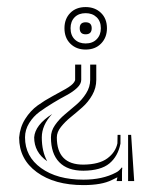

<svg xmlns="http://www.w3.org/2000/svg" viewBox="-20 -558 442 554"><path d="M227.1 -432.6Q247.1 -432.6 259 -444.8Q271 -457 271 -476.6Q271 -496.6 258.8 -508.3Q246.6 -520 227.1 -520Q207 -520 195.3 -508.1Q183.6 -496.1 183.6 -476.6Q183.6 -456.1 195.6 -444.3Q207.5 -432.6 227.1 -432.6ZM166 -476.6Q166 -503.4 182.6 -520.5Q199.2 -537.6 227.1 -537.6Q253.9 -537.6 271.2 -521Q288.6 -504.4 288.6 -476.6Q288.6 -449.7 271.7 -432.4Q254.9 -415 227.1 -415Q200.2 -415 183.1 -431.9Q166 -448.7 166 -476.6ZM227.1 -459Q210 -459 210 -476.6Q210 -493.7 227.1 -493.7Q244.6 -493.7 244.6 -476.6Q244.6 -459 227.1 -459ZM214.4 -371.6V-327.6Q214.4 -315.9 202.4 -304.4Q190.4 -293 172.4 -283.4Q154.3 -273.9 133.3 -261.2Q112.3 -248.5 94.2 -235.4Q76.2 -222.2 64.2 -202.9Q52.2 -183.6 52.2 -161.6Q52.2 -106.4 98.6 -73Q145 -39.6 220.7 -39.6Q275.9 -39.6 314.5 -60.1Q323.7 -64.5 331.1 -74.7L333 -73.7Q332 -70.3 332 -59.1V-35.6H316.4L318.8 -46.4L302.7 -38.6Q273.4 -23.9 220.7 -23.9Q137.2 -23.9 86.2 -61.3Q35.2 -98.6 35.2 -161.1Q37.6 -190.9 52.7 -214.8Q67.9 -238.8 88.6 -253.7Q109.4 -268.6 130.4 -279.8Q151.4 -291 169.7 -301.5Q188 -312 193.8 -320.8Q194.8 -322.3 195.8 -324.5Q196.8 -326.7 196.8 -327.1V-371.6ZM240.2 -371.6H257.8V-327.6Q257.8 -304.2 246.1 -283.7Q234.4 -263.2 217.5 -248.3Q200.7 -233.4 184.1 -220Q167.5 -206.5 155.8 -191.7Q144 -176.8 144 -161.6Q144 -83 220.2 -83H220.7Q266.1 -83.5 289.8 -101.1Q313.5 -118.7 318.8 -144.5V-145.5L319.3 -168.9H327.6V-143.6Q320.3 -106.9 295.7 -86.4Q271 -65.9 220.7 -65.4Q174.8 -65.4 150.9 -90.1Q127 -114.7 127 -161.6Q127 -180.2 138.7 -197Q150.4 -213.9 167 -227.8Q183.6 -241.7 200.2 -255.9Q216.8 -270 228.5 -288.6Q240.2 -307.1 240.2 -327.6ZM349.6 -168.9H358.4L367.2 -35.6H349.6ZM130.4 -229Q100.6 -196.8 100.6 -161.6Q100.6 -121.1 116.2 -92.8Q78.6 -118.7 78.6 -161.6Q81.1 -197.3 130.4 -229Z"/></svg>

Font: FoglihtenNo03
Style: Regular
Weight: 500
Version: Version 0.59